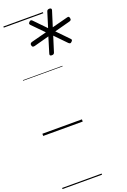

<svg xmlns="http://www.w3.org/2000/svg" viewBox="-262 -1077 1083 1634"><g transform="rotate(-20 279.5 -259.5)"><path d="M304 -620Q282 -620 288 -640L331 -781L194 -744Q184 -742 177.5 -744Q171 -746 168 -758Q163 -777 182 -784L323 -821L221 -925Q216 -930 214.5 -937Q213 -944 223 -953Q229 -960 236 -960.5Q243 -961 249 -955L353 -848L395 -983Q397 -991 403 -995.5Q409 -1000 420 -1000Q441 -999 437 -981L393 -841L535 -878Q545 -881 550.5 -878.5Q556 -876 558 -864Q564 -845 544 -839L401 -801L501 -698Q509 -691 509 -684.5Q509 -678 500 -670Q492 -662 486 -662.5Q480 -663 472 -670L372 -773L329 -636Q324 -619 304 -620ZM0 471H358V481H0ZM0 -20H358V0H0ZM0 -505H358V-500H0ZM0 -991H358V-981H0Z"/></g></svg>

Font: Playwrite IE Guides
Style: Regular
Weight: 400
Designer: Veronika Burian, José Scaglione
Foundry: TypeTogether
Version: Version 1.003